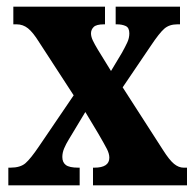

<svg xmlns="http://www.w3.org/2000/svg" viewBox="-20 -556 586 576"><path d="M5 0V-53H11Q41 -53 56.5 -66.5Q72 -80 97 -117L201 -270L97 -430Q79 -459 64 -471Q49 -483 30 -483H20V-536H295V-483H292Q269 -483 261 -475Q253 -467 253 -456Q253 -446 258.5 -434.5Q264 -423 273 -408L313 -343L346 -398Q356 -416 362 -429Q368 -442 368 -456Q368 -473 357 -478Q346 -483 331 -483H327V-536H520V-483H512Q488 -483 473 -470Q458 -457 432 -418L348 -294L469 -106Q488 -76 502 -64.5Q516 -53 531 -53H541V0H259V-53H263Q308 -53 308 -83Q308 -95 300.5 -109.5Q293 -124 275 -155L236 -220L186 -137Q178 -124 172.5 -111Q167 -98 167 -85Q167 -69 177.5 -61Q188 -53 215 -53H219V0Z"/></svg>

Font: Noto Serif ExtraCondensed ExtraBold
Style: Regular
Weight: 800
Width: 2
Designer: Monotype Design Team
Foundry: Monotype Imaging Inc.
Version: Version 2.013; ttfautohint (v1.8.4.7-5d5b)